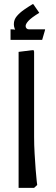

<svg xmlns="http://www.w3.org/2000/svg" viewBox="-20 -909 270 929"><path d="M70 0V-658L142 -667L145 -659V-247Q145 -206 147.5 -165Q150 -124 152.5 -89.5Q155 -55 157.5 -34.5Q160 -14 160 -14L145 0ZM61 -752Q47 -772 47 -792Q47 -814 61.5 -831Q76 -848 97 -862.5Q118 -877 138 -889H141L170 -847Q131 -823 117.5 -808Q104 -793 104 -783Q104 -776 108.5 -771.5Q113 -767 120 -767ZM31 -716V-767H34Q45 -767 53.5 -765.5Q62 -764 62 -764L76 -767H198V-764L184 -716Z"/></svg>

Font: Fustat
Style: Regular
Weight: 400
Designer: Mohamed Gaber, Khaled Hosny, Laura Garcia Mut
Foundry: Kief Type Foundry, Alif Type Foundry, Hard Type Foundry
Version: Version 1.007